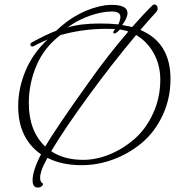

<svg xmlns="http://www.w3.org/2000/svg" viewBox="-20 -727 822 866"><path d="M484 -705Q555 -705 555 -668Q555 -646 531 -614Q570 -607 576 -605Q634 -671 668 -703Q672 -707 677 -707Q681 -707 684 -704.5Q687 -702 689 -698Q691 -694 691 -689Q691 -685 689.5 -681Q688 -677 685 -673Q663 -650 613 -592Q749 -535 749 -371Q749 -283 714 -208Q679 -133 622 -84.5Q565 -36 494 -9Q423 18 348 18Q258 18 194 -15Q173 23 167 43Q161 61 161 75Q161 94 172 100Q176 102 172 109Q164 119 151 119Q127 119 127 87Q127 42 165 -31Q62 -103 62 -248Q62 -329 95.5 -408.5Q129 -488 195 -549Q145 -527 133 -519L126 -517Q124 -517 122 -518Q120 -519 118.5 -521Q117 -523 117 -526Q117 -533 126 -537Q192 -573 233 -588Q332 -683 453 -703Q470 -705 484 -705ZM594 -569Q488 -443 379.5 -294.5Q271 -146 211 -45Q269 -6 355 -6Q415 -6 475.5 -31Q536 -56 587 -100.5Q638 -145 670.5 -215.5Q703 -286 703 -368Q703 -433 673.5 -486.5Q644 -540 594 -569ZM253 -569Q180 -514 145 -432.5Q110 -351 110 -262Q110 -136 184 -66Q229 -144 382 -358Q466 -477 559 -585Q541 -591 521 -594Q517 -590 514 -587Q511 -584 508 -582Q505 -580 503 -578.5Q501 -577 499 -576.5Q497 -576 496 -576Q494 -576 492.5 -577Q491 -578 491 -580Q491 -588 500 -596Q480 -597 459 -597Q355 -597 253 -569ZM514 -617Q523 -638 523 -651Q523 -675 485 -675Q475 -675 462 -674Q416 -669 367 -649Q318 -629 285 -603Q341 -621 432 -621Q474 -621 514 -617Z"/></svg>

Font: Bilbo Swash Caps
Style: Regular
Weight: 400
Designer: Robert E. Leuschke
Foundry: Robert E. Leuschke
Version: Version 1.002